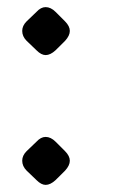

<svg xmlns="http://www.w3.org/2000/svg" viewBox="-20 -501 315 534"><path d="M81.5 -107Q93.6 -120.2 106.9 -120.2Q121.2 -120.2 134.5 -107L161 -80.5Q174.2 -67.2 174.2 -54Q174.2 -40.8 161 -26.4L134.4 0Q120 13.2 107 13.2Q94.8 13.2 81.6 0L53.9 -26.6Q41.8 -38.8 41.8 -54Q41.8 -68.4 53.9 -80.5ZM81.5 -468Q93.6 -481.2 106.9 -481.2Q121.2 -481.2 134.5 -468L161 -441.5Q174.2 -428.2 174.2 -415Q174.2 -401.8 161 -387.4L134.4 -361Q120 -347.8 107 -347.8Q94.8 -347.8 81.6 -361L53.9 -387.6Q41.8 -399.8 41.8 -415Q41.8 -429.4 53.9 -441.5Z"/></svg>

Font: Young Serif Light
Style: Regular
Weight: 300
Designer: Bastien Sozeau
Foundry: NBR — Bastien Sozeau
Version: Version 5.001